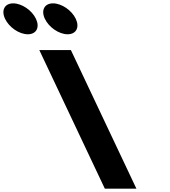

<svg xmlns="http://www.w3.org/2000/svg" viewBox="-442 -1123 1015 1143"><path d="M-363.4 -1103C-414.4 -1103 -436 -1062 -411.9 -1011C-387.8 -960 -327.4 -919 -276.4 -919C-225.4 -919 -203.8 -960 -227.9 -1011C-252 -1062 -312.4 -1103 -363.4 -1103ZM-126.4 -1103C-177.4 -1103 -199 -1062 -174.9 -1011C-150.8 -960 -90.4 -919 -39.4 -919C11.6 -919 33.2 -960 9.1 -1011C-15 -1062 -75.4 -1103 -126.4 -1103ZM-20 -825H-208L182 0H370Z"/></svg>

Font: Hussar
Style: BdOpOblFive
Weight: 700
Foundry: Cannot Into Space Fonts
Version: Version 2.00